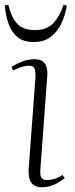

<svg xmlns="http://www.w3.org/2000/svg" viewBox="-24 -770 315 804"><path d="M124 -441Q126 -469 121 -482Q116 -495 98 -495Q84 -495 68.5 -490.5Q53 -486 31 -475L24 -490Q49 -505 72 -513.5Q95 -522 120 -522Q145 -522 157 -511.5Q169 -501 172.5 -482.5Q176 -464 173 -440L145 -60Q143 -34 150 -25Q157 -16 171 -16Q186 -16 202.5 -20.5Q219 -25 238 -37L247 -24Q234 -14 219 -5Q204 4 187.5 9Q171 14 152 14Q129 14 116 4Q103 -6 99 -23.5Q95 -41 96 -61ZM118 -594Q75 -594 50 -614Q25 -634 12.5 -668.5Q0 -703 -4 -747L11 -750Q24 -696 48.5 -670Q73 -644 123 -644Q174 -644 201.5 -675.5Q229 -707 242 -750L256 -747Q250 -709 234 -674Q218 -639 189.5 -616.5Q161 -594 118 -594Z"/></svg>

Font: Literata 60pt ExtraLight
Style: Italic
Weight: 250
Italic angle: -2°
Designer: Latin by Veronika Burian and Jose Scaglione. Greek by Irene Vlachou. Cyrillic by Vera Evstafieva
Foundry: TypeTogether
Version: Version 3.103;gftools[0.9.29]